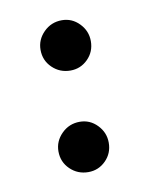

<svg xmlns="http://www.w3.org/2000/svg" viewBox="-49 -350 304 391"><g transform="rotate(-10 103.0 -154.0)"><path d="M104 -207Q82 -207 66.5 -222Q51 -237 51 -259Q51 -280 66.5 -295.5Q82 -311 104 -311Q125 -311 140 -295.5Q155 -280 155 -259Q155 -237 140 -222Q125 -207 104 -207ZM104 3Q82 3 66.5 -12Q51 -27 51 -49Q51 -70 66.5 -85.5Q82 -101 104 -101Q125 -101 140 -85.5Q155 -70 155 -49Q155 -27 140 -12Q125 3 104 3Z"/></g></svg>

Font: Kreon Light
Style: Regular
Weight: 300
Designer: Julia Petretta
Foundry: Julia Petretta and Eli Heuer
Version: Version 2.002